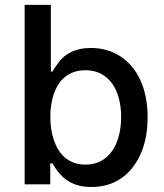

<svg xmlns="http://www.w3.org/2000/svg" viewBox="-20 -747 666 778"><path d="M79.9 -727.3H186.1V-457H192.5Q197.4 -465.6 204.2 -475.3Q210.9 -485.1 219.5 -496.4Q228 -507.8 239.9 -517.9Q251.8 -528.1 267.6 -535.9Q283.4 -543.7 303.6 -548.1Q323.9 -552.6 349.1 -552.6Q414.8 -552.6 467 -519.2Q492.9 -502.5 513.5 -478.3Q534.1 -454.2 548.5 -422.9Q562.9 -391.7 570.5 -353.9Q578.1 -316.1 578.1 -271.7Q578.1 -184.3 548.7 -120.4Q518.5 -55.4 468 -22.4Q417.6 10.7 350.1 10.7Q322.1 10.7 299.2 4.8Q276.3 -1.1 257.3 -12.8Q238.3 -24.5 222.5 -42.4Q206.7 -60.4 192.5 -84.9H183.6V0H79.9ZM326.3 -79.9Q362.2 -79.9 389.2 -94.6Q416.2 -109.4 434.3 -135.3Q452.4 -161.2 461.6 -196.6Q470.9 -231.9 470.9 -272.7Q470.9 -313.2 461.8 -348Q452.8 -382.8 434.7 -408.2Q416.5 -433.6 389.6 -448Q362.6 -462.4 326.3 -462.4Q299.4 -462.4 278.4 -454.7Q257.5 -447.1 241.7 -433.8Q225.9 -420.5 214.8 -402.2Q203.8 -383.9 196.9 -362.9Q190 -342 187 -318.9Q183.9 -295.8 183.9 -272.7Q183.9 -250 187.1 -226.9Q190.3 -203.8 197.3 -182.4Q204.2 -160.9 215.2 -142.2Q226.2 -123.6 242 -109.7Q257.8 -95.9 278.8 -87.9Q299.7 -79.9 326.3 -79.9Z"/></svg>

Font: Inter P Medium
Style: Regular
Weight: 500
Designer: Rasmus Andersson
Foundry: rsms
Version: Version 3.018;git-588b23468